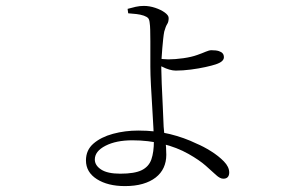

<svg xmlns="http://www.w3.org/2000/svg" viewBox="-20 -576 1040 650"><path d="M414 -531 412 -546Q426 -550 439.5 -553Q453 -556 467 -556Q486 -556 505.5 -549.5Q525 -543 538 -533.5Q551 -524 551 -515Q551 -502 546 -494.5Q541 -487 536 -469Q534 -459 532.5 -444.5Q531 -430 529.5 -413Q528 -396 527 -378.5Q526 -361 526 -346Q526 -329 527.5 -293Q529 -257 531 -217Q533 -177 534 -147Q536 -119 539.5 -99.5Q543 -80 543 -52Q543 -28 534 -8.5Q525 11 507 25Q489 39 463 46.5Q437 54 403 54Q345 54 308 30.5Q271 7 271 -33Q271 -68 296.5 -90Q322 -112 362.5 -123Q403 -134 448 -134Q507 -134 555.5 -122Q604 -110 645 -90Q669 -80 694.5 -64Q720 -48 738 -29.5Q756 -11 756 8Q756 18 751 23.5Q746 29 736 29Q725 29 711.5 16.5Q698 4 676.5 -15Q655 -34 618 -55Q579 -77 530.5 -89Q482 -101 428 -101Q373 -101 337 -82.5Q301 -64 301 -36Q301 -16 322.5 -2Q344 12 387 12Q436 12 460 0Q484 -12 492.5 -36.5Q501 -61 501 -99Q501 -110 499.5 -140.5Q498 -171 495.5 -210.5Q493 -250 491 -287.5Q489 -325 489 -350Q489 -369 489 -392Q489 -415 489 -437Q489 -459 488.5 -475Q488 -491 487 -496Q486 -509 482 -514Q478 -519 467 -523Q455 -527 441.5 -528.5Q428 -530 414 -531ZM512 -378Q522 -377 532.5 -376Q543 -375 550 -375Q573 -375 601 -379Q629 -383 648 -390Q665 -396 676.5 -401Q688 -406 696 -406Q712 -406 721 -403Q730 -400 734 -395Q738 -390 738 -382Q738 -375 731.5 -369Q725 -363 710 -358Q698 -354 675.5 -349Q653 -344 626 -340.5Q599 -337 575 -337Q565 -337 553 -340.5Q541 -344 530.5 -349.5Q520 -355 512 -359Z"/></svg>

Font: Noto Serif KR
Style: Regular
Weight: 200
Designer: Ryoko NISHIZUKA 西塚涼子 (kana & ideographs); Frank Grießhammer (Latin, Greek & Cyrillic); Wenlong ZHANG 张文龙 (bopomofo); San
Foundry: Adobe
Version: Version 2.001;hotconv 1.1.0;makeotfexe 2.6.0